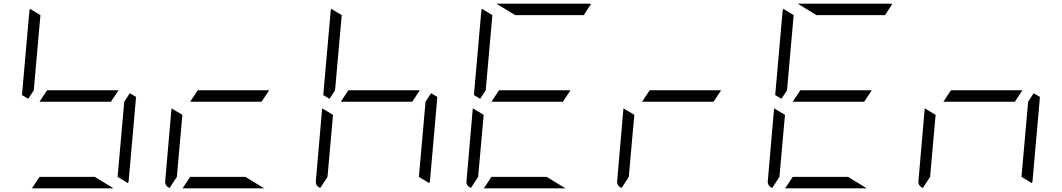

<svg xmlns="http://www.w3.org/2000/svg" viewBox="-20 -1020 5752 1040"><path d="M581 -469H405H194L235 -531H411H622ZM163 -531 133 -485 99 -505 139 -959Q139 -964 143 -972L199 -938L181 -735ZM493 -62 595 0H364H153L194 -62H370ZM683 -515 717 -495 677 -41Q677 -36 673 -28L617 -62L635 -265L653 -469Z M1397 -469H1221H1010L1051 -531H1227H1438ZM1309 -62 1411 0H1180H969L1010 -62H1186ZM899 -2Q872 -13 875 -41L909 -433L968 -398L956 -265L938 -62Z M2213 -469H2037H1826L1867 -531H2043H2254ZM1795 -531 1765 -485 1731 -505 1771 -959Q1771 -964 1775 -972L1831 -938L1813 -735ZM2315 -515 2349 -495 2309 -41Q2309 -36 2305 -28L2249 -62L2267 -265L2285 -469ZM1715 -2Q1688 -13 1691 -41L1725 -433L1784 -398L1772 -265L1754 -62Z M3029 -469H2853H2642L2683 -531H2859H3070ZM2611 -531 2581 -485 2547 -505 2587 -959Q2587 -964 2591 -972L2647 -938L2629 -735ZM2941 -62 3043 0H2812H2601L2642 -62H2818ZM2531 -2Q2504 -13 2507 -41L2541 -433L2600 -398L2588 -265L2570 -62ZM2771 -938 2669 -1000H2900H3168Q3177 -1000 3181 -998L3142 -938H2894Z M3845 -469H3669H3458L3499 -531H3675H3886ZM3347 -2Q3320 -13 3323 -41L3357 -433L3416 -398L3404 -265L3386 -62Z M4661 -469H4485H4274L4315 -531H4491H4702ZM4243 -531 4213 -485 4179 -505 4219 -959Q4219 -964 4223 -972L4279 -938L4261 -735ZM4573 -62 4675 0H4444H4233L4274 -62H4450ZM4163 -2Q4136 -13 4139 -41L4173 -433L4232 -398L4220 -265L4202 -62ZM4403 -938 4301 -1000H4532H4800Q4809 -1000 4813 -998L4774 -938H4526Z M5477 -469H5301H5090L5131 -531H5307H5518ZM5579 -515 5613 -495 5573 -41Q5573 -36 5569 -28L5513 -62L5531 -265L5549 -469ZM4979 -2Q4952 -13 4955 -41L4989 -433L5048 -398L5036 -265L5018 -62Z"/></svg>

Font: DSEG7 Modern Mini
Style: Light Italic
Weight: 300
Italic angle: -5°
Designer: Keshikan(Twitter:@keshinomi_88pro)
Version: Version 0.46